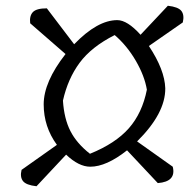

<svg xmlns="http://www.w3.org/2000/svg" viewBox="-20 -691 677 668"><path d="M294 -111Q254 -111 210 -153L107 -43Q71 -47 60 -61Q49 -75 55 -100L178 -187Q132 -250 132 -328Q132 -406 208 -503L85 -610Q82 -636 94.5 -649Q107 -662 143 -662L238 -537Q319 -621 388 -621Q423 -621 469 -570L564 -671Q600 -667 611 -653Q622 -639 616 -613L498 -531Q553 -448 555 -384Q556 -297 457 -199L581 -111Q594 -59 529 -54L422 -168Q350 -111 294 -111ZM293 -156Q382 -192 428.5 -245Q475 -298 491 -379Q483 -427 452.5 -479.5Q422 -532 379 -569Q298 -528 257 -472.5Q216 -417 199 -341Q203 -278 225 -235Q247 -192 293 -156Z"/></svg>

Font: Tillana
Style: Regular
Weight: 400
Designer: Lipi Raval (Devanagari, Latin), Jonny Pinhorn (Latin)
Foundry: Indian Type Foundry
Version: Version 2.002;PS 1.0;hotconv 1.0.79;makeotf.lib2.5.61930; tt